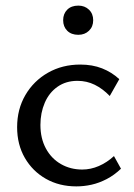

<svg xmlns="http://www.w3.org/2000/svg" viewBox="-20 -655 479 684"><path d="M252 9Q191 9 143.5 -18Q96 -45 68.5 -92.5Q41 -140 41 -202Q41 -266 70.5 -316.5Q100 -367 151 -396Q202 -425 266 -425Q309 -425 343.5 -411.5Q378 -398 405 -373L371 -313Q346 -339 317.5 -353Q289 -367 256 -367Q215 -367 185 -346Q155 -325 139.5 -289Q124 -253 124 -210Q124 -162 143.5 -126Q163 -90 197 -70.5Q231 -51 273 -51Q303 -51 332 -63.5Q361 -76 386 -99L411 -54Q387 -31 360 -17Q333 -3 306 3Q279 9 252 9ZM259 -531Q234 -531 219.5 -545.5Q205 -560 205 -583Q205 -606 219.5 -620.5Q234 -635 259 -635Q282 -635 297 -620.5Q312 -606 312 -583Q312 -560 297 -545.5Q282 -531 259 -531Z"/></svg>

Font: Ysabeau Office Medium
Style: Regular
Weight: 500
Designer: Christian Thalmann (Catharsis Fonts)
Version: Version 2.001;gftools[0.9.30]; featfreeze: tnum,lnum,ss02